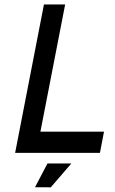

<svg xmlns="http://www.w3.org/2000/svg" viewBox="-20 -676 509 849"><path d="M158.7 -93.8H439.9L421.9 0H46.9L174.3 -656.2H268.1ZM189.9 46.9H295.4L204.6 152.3L134.8 151.9Z"/></svg>

Font: Lambda
Style: Italic
Weight: 400
Italic angle: -11°
Designer: GGBotNet
Version: 0.22